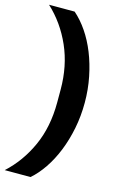

<svg xmlns="http://www.w3.org/2000/svg" viewBox="-148 -815 620 1007"><g transform="rotate(15 162.5 -311.0)"><path d="M301 -312Q301 -239 287.5 -171.5Q274 -104 250.5 -45.5Q227 13 195 60Q163 107 127 138H-13Q67 65 114 -39Q161 -143 161 -276V-346Q161 -474 114.5 -579.5Q68 -685 -13 -760H126Q164 -727 196 -680Q228 -633 251 -575.5Q274 -518 287.5 -451Q301 -384 301 -312Z"/></g></svg>

Font: Aneliza ExtraBold
Style: Regular
Weight: 800
Designer: Mike Abbink, Paul van der Laan, Pieter van Rosmalen
Foundry: Bold Monday
Version: Version 3.001;September 8, 2019;FontCreator 11.5.0.2425 64-b